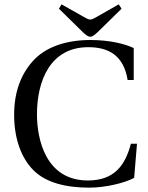

<svg xmlns="http://www.w3.org/2000/svg" viewBox="-20 -849 682 883"><path d="M251 -809 360 -702C373 -690 384 -680 395 -680C406 -680 418 -691 430 -702L539 -809L526 -829L426 -772C414 -765 403 -759 395 -759C387 -759 376 -765 364 -772L263 -829ZM45 -321C45 -211 78 -122 134 -66C192 -8 285 14 390 14C465 14 552 -7 597 -31L610 -188H582C556 -90 507 -19 384 -19C190 -19 150 -209 150 -323C150 -477 211 -632 386 -632C482 -632 549 -592 567 -481H595V-628C553 -648 482 -665 396 -665C280 -665 187 -631 131 -568C77 -508 45 -427 45 -321Z"/></svg>

Font: erewhon
Style: Regular
Weight: 400
Version: Version 1.0.0